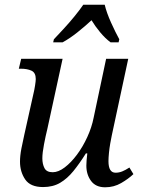

<svg xmlns="http://www.w3.org/2000/svg" viewBox="-20 -786 601 816"><path d="M427 10Q387 10 367 -17Q347 -44 347 -82Q347 -100 351 -134H345Q318 -91 292 -59Q266 -27 235.5 -9Q205 9 163 9Q109 9 87 -23.5Q65 -56 65 -99Q65 -124 71 -155Q77 -186 83 -212L122 -387Q126 -403 129 -422.5Q132 -442 132 -450Q132 -477 114 -485.5Q96 -494 68 -494H60L70 -536H246L181 -237Q174 -209 167 -172.5Q160 -136 160 -113Q160 -89 169 -71.5Q178 -54 204 -54Q228 -54 255 -74.5Q282 -95 307 -128.5Q332 -162 351 -203.5Q370 -245 378 -286L431 -536H525L455 -210Q452 -196 448.5 -176Q445 -156 443 -135.5Q441 -115 441 -101Q441 -52 471 -52Q486 -52 499.5 -57.5Q513 -63 530 -74L547 -46Q526 -26 495 -8Q464 10 427 10ZM209 -619Q227 -638 251 -664Q275 -690 297 -717Q319 -744 334 -766H425Q433 -732 452 -690Q471 -648 487 -619L484 -606H450Q427 -623 405.5 -649Q384 -675 369 -700Q341 -674 309 -648.5Q277 -623 246 -606H206Z"/></svg>

Font: Noto Serif SemiCondensed
Style: Italic
Weight: 400
Width: 4
Italic angle: -12°
Designer: Monotype Design Team
Foundry: Monotype Imaging Inc.
Version: Version 2.013